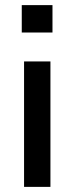

<svg xmlns="http://www.w3.org/2000/svg" viewBox="-20 -730 291 750"><path d="M65 -603V-710H185V-603ZM74 0V-490H177V0Z"/></svg>

Font: Nunito Sans 11pt SemiBold
Style: Regular
Weight: 600
Version: Version 3.101;gftools[0.9.27]